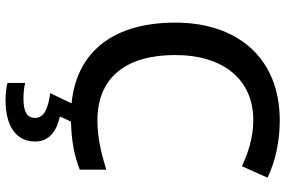

<svg xmlns="http://www.w3.org/2000/svg" viewBox="-184 -580 1004 675"><g transform="rotate(90 317.5 -242.0)"><path d="M477 136C477 83 435 59 389 49L407 10C475 8 525 -1 576 -21V-114C520 -97 465 -83 403 -83C249 -83 173 -187 173 -356C173 -527 260 -631 402 -631C465 -631 518 -612 564 -591L604 -681C547 -709 475 -724 403 -724C181 -724 59 -573 59 -357C59 -150 152 -11 343 8L307 83C358 90 394 103 394 136C394 166 370 177 326 177C306 177 285 175 271 171V233C284 237 307 240 331 240C426 240 477 201 477 136Z"/></g></svg>

Font: Noto Sans Canadian Aboriginal Medium
Style: Regular
Weight: 500
Designer: Monotype Design Team, Typotheque's Kevin King
Foundry: Monotype Imaging Inc.
Version: Version 2.004